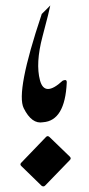

<svg xmlns="http://www.w3.org/2000/svg" viewBox="-20 -668 318 688"><path d="M56.2 -85 144.5 -176.8Q147.5 -180.2 150.9 -180.2Q153.8 -180.2 157.2 -177.2L230 -106.9Q233.4 -103.5 233.4 -100.6Q233.4 -97.7 230.5 -94.7L141.6 -2.9Q138.7 0 135.3 0Q132.3 0 128.9 -2.4L56.6 -72.8Q53.2 -75.7 53.2 -79.1Q53.2 -82 56.2 -85ZM134.3 -230Q93.8 -222.2 64.9 -280.5Q36.1 -338.9 128.9 -615.7L129.4 -617.7L160.2 -648.4Q157.7 -632.8 132.3 -537.1Q106.9 -441.4 123.3 -380.1Q139.6 -318.8 204.6 -378.9Q214.4 -382.8 217.3 -379.9Q219.7 -377.4 219.2 -372.1Q212.9 -235.4 134.3 -230Z"/></svg>

Font: Aref Ruqaa
Style: Regular
Weight: 400
Designer: Abdullah Aref
Version: Version 1.002